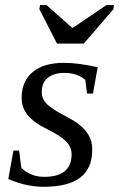

<svg xmlns="http://www.w3.org/2000/svg" viewBox="-20 -715 462 745"><path d="M337.9 -134.8Q337.9 -61 291 -25.6Q244.1 9.8 148.9 9.8Q81.5 9.8 12.2 -20.5L32.2 -130.9H54.2L62.5 -64Q75.2 -50.3 98.4 -39.6Q121.6 -28.8 150.9 -28.8Q257.8 -28.8 257.8 -116.2Q257.8 -145 235.1 -167.5Q212.4 -189.9 161.1 -214.8Q111.8 -238.8 87.9 -267.8Q64 -296.9 64 -335.9Q64 -400.4 107.4 -435.8Q150.9 -471.2 228 -471.2Q283.2 -471.2 358.9 -454.1L340.8 -352.1H317.9L311 -404.8Q280.3 -432.1 230 -432.1Q189.9 -432.1 166 -413.8Q142.1 -395.5 142.1 -356.9Q142.1 -330.6 162.6 -310.5Q183.1 -290.5 240.2 -261.2Q291 -234.9 314.5 -204.6Q337.9 -174.3 337.9 -134.8ZM160.6 -695.3 261.2 -606 393.1 -695.3H422.4L419.9 -679.2L305.2 -545.9H201.2L132.8 -679.2L135.3 -695.3Z"/></svg>

Font: Liberation Serif
Style: Italic
Weight: 400
Italic angle: -16.333°
Designer: Steve Matteson
Foundry: Ascender Corporation
Version: Version 2.1.5